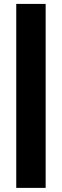

<svg xmlns="http://www.w3.org/2000/svg" viewBox="-20 -730 308 957"><path d="M207.5 206.5H61V-710.5H207.5Z"/></svg>

Font: Anek Gurmukhi Medium ExtraBold
Style: Regular
Weight: 800
Version: Version 1.003